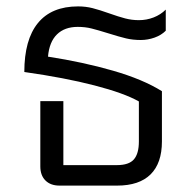

<svg xmlns="http://www.w3.org/2000/svg" viewBox="-20 -580 604 600"><path d="M106 -60V-264H178V-64H345Q383 -64 398.5 -82Q414 -100 414 -138V-263Q368 -289 275.5 -313Q183 -337 56 -355Q56 -456 98.5 -508Q141 -560 224 -560Q248 -560 269.5 -554.5Q291 -549 322 -538Q350 -528 371 -522.5Q392 -517 414 -517Q438 -517 460 -525.5Q482 -534 498 -550V-484Q484 -470 463 -462.5Q442 -455 420 -455Q395 -455 374 -460Q353 -465 318 -476Q286 -486 266 -491Q246 -496 223 -496Q182 -496 158 -472.5Q134 -449 130 -403Q240 -386 333.5 -359Q427 -332 486 -295V-138Q486 -70 450.5 -35Q415 0 346 0H166Q138 0 122 -16Q106 -32 106 -60Z"/></svg>

Font: Bai Jamjuree
Style: Regular
Weight: 400
Designer: Katatrad Aksorn Co.,Ltd.
Foundry: Cadson Demak Co.,Ltd.
Version: Version 1.000; ttfautohint (v1.6)